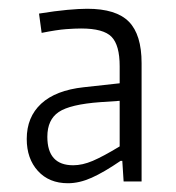

<svg xmlns="http://www.w3.org/2000/svg" viewBox="-20 -766 402 438"><path d="M135 -348Q92 -348 66.5 -376Q41 -404 41 -449Q41 -499 74 -529.5Q107 -560 171 -567L253 -576V-615Q253 -663 234.5 -682Q216 -701 165 -701Q151 -701 130.5 -699.5Q110 -698 75 -691L69 -735Q106 -741 133.5 -743.5Q161 -746 179 -746Q245 -746 274 -716.5Q303 -687 303 -622V-352H262L259 -399H255Q217 -373 189 -360.5Q161 -348 135 -348ZM147 -389Q168 -389 191.5 -399Q215 -409 253 -432V-536L209 -533Q140 -528 114 -510.5Q88 -493 88 -454Q88 -389 147 -389Z"/></svg>

Font: Encode Sans Compressed
Style: Light
Weight: 300
Designer: Pablo Impallari, Andres Torresi
Foundry: Pablo Impallari, Andres Torresi
Version: Version 1.000; ttfautohint (v1.00) -l 8 -r 50 -G 200 -x 14 -